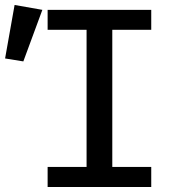

<svg xmlns="http://www.w3.org/2000/svg" viewBox="-89 -746 724 766"><path d="M514.4 -706.7V-627.2H359V-80H514.4V0H101V-80H256.4V-627.2H101V-706.7ZM-30.8 -726.2 80 -706.7 4.1 -501 -68.7 -512.8Z"/></svg>

Font: Fira Code Retina
Style: Regular
Weight: 450
Monospace: yes
Designer: Carrois Corporate, Edenspiekermann AG, Nikita Prokopov
Foundry: Carrois Corporate, Edenspiekermann AG, Nikita Prokopov
Version: Version 6.002